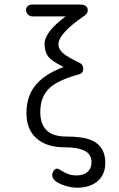

<svg xmlns="http://www.w3.org/2000/svg" viewBox="-20 -708 540 868"><path d="M127.9 -633.8H276.4Q232.4 -600.6 209 -572.3Q181.6 -538.1 181.6 -510.7Q181.6 -474.6 197.3 -453.1Q214.8 -430.7 267.6 -405.3Q174.8 -370.1 134.8 -315.4Q99.6 -267.6 99.6 -196.3Q99.6 -123 144.5 -83Q189.5 -42 273.4 -42Q327.1 -42 356.4 -29.3Q393.6 -13.7 393.6 24.4Q393.6 53.7 375 69.3Q358.4 85 327.1 85Q302.7 85 286.1 78.1Q275.4 74.2 257.8 63.5L251 59.6Q230.5 45.9 219.7 69.3Q209 91.8 230.5 110.4Q247.1 123 275.4 131.8Q302.7 140.6 327.1 140.6Q382.8 140.6 416 115.2Q456.1 85 456.1 28.3Q456.1 -45.9 395.5 -73.2Q356.4 -90.8 279.3 -90.8Q219.7 -90.8 191.4 -118.2Q162.1 -145.5 162.1 -202.1Q162.1 -274.4 209 -314.5Q248 -347.7 337.9 -372.1Q356.4 -377 356.4 -396.5Q356.4 -416 339.8 -423.8Q285.2 -450.2 264.6 -467.8Q244.1 -486.3 244.1 -507.8Q244.1 -533.2 276.4 -567.4Q304.7 -597.7 357.4 -633.8Q380.9 -648.4 376 -668Q372.1 -687.5 339.8 -687.5H127.9Q112.3 -687.5 104.5 -679.7Q96.7 -671.9 97.7 -661.1Q98.6 -650.4 106.4 -642.6Q114.3 -633.8 127.9 -633.8Z"/></svg>

Font: Gulim
Style: Regular
Weight: 400
Version: Version 2.21